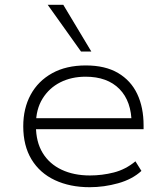

<svg xmlns="http://www.w3.org/2000/svg" viewBox="-20 -773 693 801"><path d="M354 8Q272 8 209 -21.5Q146 -51 111.5 -108Q77 -165 77 -246Q77 -321 108 -378Q139 -435 197.5 -467.5Q256 -500 338 -500Q419 -500 472.5 -468.5Q526 -437 552.5 -381Q579 -325 579 -250V-234H110V-280H555L529 -257Q529 -350 478.5 -401.5Q428 -453 337 -453Q278 -453 231.5 -429.5Q185 -406 157.5 -361.5Q130 -317 130 -255V-247Q130 -181 158 -135Q186 -89 237 -65Q288 -41 355 -41Q406 -41 455 -53.5Q504 -66 545 -100L570 -60Q532 -25 473 -8.5Q414 8 354 8ZM318 -558 179 -753H244L361 -558Z"/></svg>

Font: Nunito Sans 7pt SemiExpanded ExtraLight
Style: Regular
Weight: 250
Width: 6
Designer: Vernon Adams
Foundry: Vernon Adams
Version: Version 3.101;gftools[0.9.27]